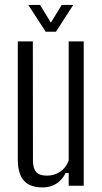

<svg xmlns="http://www.w3.org/2000/svg" viewBox="-20 -772 426 798"><path d="M157.5 7Q105 7 79.5 -20.8Q54 -48.5 54 -110V-600H116.5L117 -105Q117 -71.5 130.8 -56.8Q144.5 -42 175 -42Q206 -42 230.2 -58.5Q254.5 -75 265.5 -104.5V-600H328V0H265.5V-53H253Q237 -22.5 212.8 -7.8Q188.5 7 157.5 7ZM170 -640 97.5 -751.5H146.5L191.5 -678L236.5 -751.5H284.5L212.5 -640Z"/></svg>

Font: Big Shoulders Text Thin Light
Style: Regular
Weight: 300
Version: Version 2.002